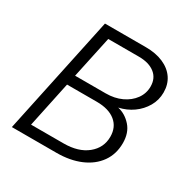

<svg xmlns="http://www.w3.org/2000/svg" viewBox="-158 -841 967 984"><g transform="rotate(30 325.0 -349.0)"><path d="M461 -359Q506 -349 539.5 -311.5Q573 -274 573 -213Q573 -148 539 -100Q505 -52 444 -26Q383 0 303 0H39L187 -698H429Q488 -698 532 -679Q576 -660 600 -625Q624 -590 624 -542Q624 -497 602 -459Q580 -421 543.5 -395Q507 -369 461 -359ZM422 -638H241L188 -390H369Q421 -390 462 -409Q503 -428 527 -461Q551 -494 551 -535Q551 -584 516.5 -611Q482 -638 422 -638ZM118 -60H310Q398 -60 449.5 -102Q501 -144 501 -209Q501 -266 461.5 -298Q422 -330 351 -330H175Z"/></g></svg>

Font: Azeret Mono ExtraLight
Style: Italic
Weight: 250
Italic angle: -12°
Designer: Martin Vácha
Foundry: Displaay
Version: Version 1.002